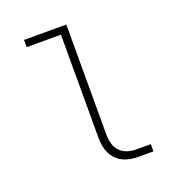

<svg xmlns="http://www.w3.org/2000/svg" viewBox="-133 -841 866 947"><g transform="rotate(-20 300.0 -367.5)"><path d="M433 0Q413 0 392 -3.5Q371 -7 352.5 -16Q334 -25 319 -40Q304 -55 295 -74Q286 -93 282.5 -113.5Q279 -134 279 -155V-697H99V-735H321V-155Q321 -132 327.5 -109Q334 -86 349.5 -69.5Q365 -53 387.5 -45.5Q410 -38 433 -38H511V0Z"/></g></svg>

Font: Iosevka Curly XLtEx
Style: Regular
Weight: 200
Width: 7
Monospace: yes
Designer: Belleve Invis
Foundry: Belleve Invis
Version: Version 11.1.0; ttfautohint (v1.8.3)